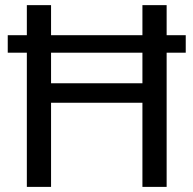

<svg xmlns="http://www.w3.org/2000/svg" viewBox="-20 -731 753 751"><path d="M10.3 -524.9V-593.3H706.5V-524.9ZM548.8 -329.1H165V-405.3H548.8ZM179.7 0H85V-710.9H179.7ZM631.8 0H537.1V-710.9H631.8Z"/></svg>

Font: Heebo
Style: Regular
Weight: 400
Designer: Oded Ezer
Foundry: Ezer Type House
Version: Version 3.100